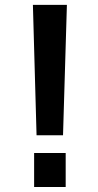

<svg xmlns="http://www.w3.org/2000/svg" viewBox="-20 -751 394 772"><path d="M112.3 -731.4H249L233.4 -207H127ZM117.2 1V-135.7H244.1V1Z"/></svg>

Font: Gen Shin Gothic Medium
Style: Regular
Weight: 500
Designer: [Source Han Sans]
Ryoko NISHIZUKA  (kana & ideographs); Paul D. Hunt (Latin, Greek & Cyrillic); Wenlong ZHANG  (bopomofo
Version: Version 1.002.20150607